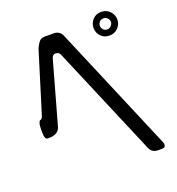

<svg xmlns="http://www.w3.org/2000/svg" viewBox="-153 -894 1034 1121"><g transform="rotate(-20 364.0 -333.5)"><path d="M185 -696 69 -320Q62 -298 52 -298Q47 -298 42 -286Q37 -273 37 -254V-223Q37 -182 57 -182H63Q127 -182 137 -234L241 -605Q247 -633 267 -633Q289 -633 296 -614L586 70Q592 85 605.5 94Q619 103 635 103H660Q676 103 680 96.5Q684 90 684 84Q684 77 681 70L349 -714Q343 -729 329.5 -738Q316 -747 300 -747H240Q217 -745 207 -732.5Q197 -720 185 -696ZM551 -641Q572 -623 601 -623Q633 -623 654 -645Q675 -667 675 -696Q675 -725 654 -747.5Q633 -770 601 -770Q567 -770 547 -747.5Q527 -725 527 -696Q527 -664 551 -641ZM601 -661Q585 -661 575.5 -672Q566 -683 566 -696Q566 -709 575.5 -719.5Q585 -730 601 -730Q615 -730 625 -719.5Q635 -709 635 -696Q635 -683 624 -672Q613 -661 601 -661Z"/></g></svg>

Font: WD-XL Lubrifont TC
Style: Regular
Weight: 400
Designer: [WD-XL Lubrifont] Copyright 2020-2022 (c) NightFurySL2001, Skr-ZERO; [ZCOOL QingKe HuangYou] Copyright 2018-2022 (c) The
Version: Version 2.001;hotconv 1.1.1;makeotfexe 2.6.0